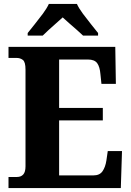

<svg xmlns="http://www.w3.org/2000/svg" viewBox="-20 -951 663 971"><path d="M23 0V-56H66Q86 -56 97.5 -68.5Q109 -81 109 -110V-599Q109 -638 95.5 -648Q82 -658 65 -658H23V-714H563L566 -527H493L488 -575Q485 -613 471.5 -631.5Q458 -650 425 -650H279V-405H500V-342H279V-64H453Q484 -64 498.5 -85Q513 -106 518 -139L525 -187H597L591 0ZM120 -784Q135 -803 156 -829Q177 -855 197 -882Q217 -909 227 -931H369Q379 -909 399 -882Q419 -855 440 -829Q461 -803 476 -784V-771H400Q389 -782 370 -798.5Q351 -815 331 -832.5Q311 -850 297 -863Q283 -850 263.5 -833Q244 -816 226 -799.5Q208 -783 196 -771H120Z"/></svg>

Font: Noto Serif Thai SemiCondensed ExtraBold
Style: Regular
Weight: 800
Width: 4
Designer: Monotype Design Team
Foundry: Monotype Imaging Inc.
Version: Version 2.002; ttfautohint (v1.8.4.7-5d5b)